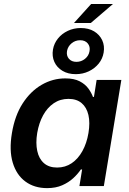

<svg xmlns="http://www.w3.org/2000/svg" viewBox="-20 -945 656 975"><path d="M219.2 10.3Q154.3 10.3 108.9 -23.2Q63.5 -56.6 44.7 -119.1Q25.9 -181.6 40.5 -269Q55.2 -357.9 95 -419.7Q134.8 -481.4 191.2 -514.2Q247.6 -546.9 311.5 -546.9Q356.4 -546.9 384.5 -532.2Q412.6 -517.6 428.5 -495.8Q444.3 -474.1 452.1 -452.6H457L470.7 -539.1H596.2L507.3 0H383.3L397 -84.5H390.6Q375.5 -62 352.1 -40.3Q328.6 -18.6 295.9 -4.2Q263.2 10.3 219.2 10.3ZM270 -94.2Q311.5 -94.2 344 -116.2Q376.5 -138.2 398.4 -177.7Q420.4 -217.3 429.2 -269.5Q438 -322.3 429 -361.1Q419.9 -399.9 394.5 -421.4Q369.1 -442.9 327.6 -442.9Q285.6 -442.9 252.9 -420.7Q220.2 -398.4 199 -359.6Q177.7 -320.8 168.9 -269.5Q160.6 -218.3 169.2 -178.5Q177.7 -138.7 203.1 -116.5Q228.5 -94.2 270 -94.2ZM355.5 -828.1 442.9 -924.8H553.7L440.9 -828.1ZM364.7 -568.4Q325.7 -568.4 297.4 -585.2Q269 -602.1 256.1 -630.6Q243.2 -659.2 249 -693.8Q254.4 -724.6 274.2 -749.3Q293.9 -773.9 324.2 -788.3Q354.5 -802.7 390.1 -802.7Q429.7 -802.7 457.8 -785.9Q485.8 -769 499 -740.7Q512.2 -712.4 506.3 -677.7Q501 -646.5 481 -621.8Q460.9 -597.2 430.7 -582.8Q400.4 -568.4 364.7 -568.4ZM368.2 -630.9Q392.6 -630.9 411.6 -646.2Q430.7 -661.6 434.6 -685.1Q439 -708.5 425.5 -724.6Q412.1 -740.7 387.2 -740.7Q362.3 -740.7 343.5 -725.1Q324.7 -709.5 320.3 -686Q316.4 -662.6 329.8 -646.7Q343.3 -630.9 368.2 -630.9Z"/></svg>

Font: Inter 18pt SemiBold
Style: Italic
Weight: 600
Italic angle: -9.3988°
Designer: Rasmus Andersson
Foundry: rsms
Version: Version 4.001;git-66647c0bb